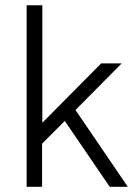

<svg xmlns="http://www.w3.org/2000/svg" viewBox="-20 -715 527 735"><path d="M82 0V-694.8H142.1V-245.1L367.2 -472.2H445.8L269 -293.9L469.2 0H399.9L228 -252L141.1 -165V0Z"/></svg>

Font: CMU Bright
Style: Roman
Weight: 500
Version: Version 0.7.0